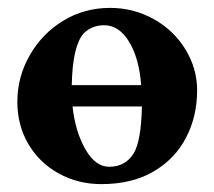

<svg xmlns="http://www.w3.org/2000/svg" viewBox="-20 -453 543 487"><path d="M480 -224Q480 -158 452 -104Q424 -50 369.5 -18Q315 14 237 14Q178 14 129 -13Q80 -40 52 -87.5Q24 -135 24 -195Q24 -258 55.5 -313Q87 -368 140.5 -400.5Q194 -433 259 -433Q319 -433 370 -404.5Q421 -376 450.5 -327.5Q480 -279 480 -224ZM192 -368Q164 -336 162 -237H338Q333 -305 307.5 -347Q282 -389 244 -389Q213 -389 192 -368ZM319 -64Q338 -95 340 -183H164Q171 -119 196.5 -74.5Q222 -30 257 -30Q298 -30 319 -64Z"/></svg>

Font: EB Garamond
Style: Bold
Weight: 700
Designer: Georg Duffner and Octavio Pardo
Foundry: Georg Duffner
Version: Version 1.000; ttfautohint (v1.6)